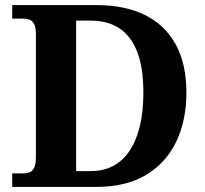

<svg xmlns="http://www.w3.org/2000/svg" viewBox="-20 -734 807 754"><path d="M28 0V-53H70Q84.6 -53 96.3 -57.5Q108 -62 114.5 -76Q121 -90 121 -118V-600Q121 -626.9 113.8 -639.9Q106.7 -652.9 95.2 -657Q83.7 -661 70 -661H28V-714H358.3Q469.4 -714 548.2 -675.5Q627 -637 669.5 -560.5Q712 -484 712 -370Q712 -261 672 -177.5Q632 -94 553.5 -47Q475 0 357.6 0ZM335 -62Q404 -62 450 -99Q496 -136 519.5 -205.5Q543 -275 543 -370.5Q543 -466 519.5 -528.5Q496 -591 450 -622Q404 -653 336 -653H279V-62Z"/></svg>

Font: Noto Serif Armenian
Style: Regular
Weight: 400
Designer: Monotype Design Team
Foundry: Monotype Imaging Inc.
Version: Version 2.007